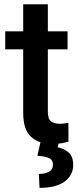

<svg xmlns="http://www.w3.org/2000/svg" viewBox="-20 -678 373 917"><path d="M302.7 -528.3V-442.4H208.5V-146Q208.5 -108.9 224.1 -97.9Q239.7 -86.9 265.1 -86.9Q277.3 -86.9 288.6 -88.4Q299.8 -89.8 306.6 -91.3L307.1 -1.5Q292.5 2.9 273.2 6.3Q253.9 9.8 229 9.8Q168 9.8 129.4 -23.7Q90.8 -57.1 90.8 -138.7V-442.4H4.9V-528.3H90.8V-657.7H208.5V-528.3ZM173.8 -2H261.2L255.4 25.4Q283.2 30.3 306.4 49.1Q329.6 67.9 329.6 109.9Q329.6 158.7 288.8 189Q248 219.2 168.9 219.2L165.5 152.8Q193.8 152.8 213.4 142.6Q232.9 132.3 232.9 108.4Q232.9 85.9 215.3 77.4Q197.8 68.8 158.7 65.9Z"/></svg>

Font: Vazirmatn RD UI Medium
Style: Regular
Weight: 500
Designer: Saber Rastikerdar
Foundry: Saber Rastikerdar
Version: Version 33.003